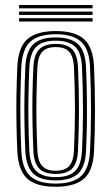

<svg xmlns="http://www.w3.org/2000/svg" viewBox="-20 -730 439 758"><path d="M200 7.4Q121.8 7.4 86.9 -25.4Q52 -58.3 48.4 -133.1Q46.1 -186.2 45.1 -240.2Q44.2 -294.2 44.9 -350.5Q45.7 -406.8 48.4 -466.6Q52.1 -544.7 88.9 -576.1Q125.7 -607.4 200 -607.4Q276.2 -607.4 312 -575.2Q347.8 -543 351.3 -466.2Q354.9 -381.5 355 -296.9Q355.1 -212.3 351.3 -133.1Q347.5 -55 310.7 -23.8Q273.8 7.4 200 7.4ZM200 -5.2Q267.7 -5.2 299.9 -34.6Q332 -63.9 335.4 -134Q339 -207.9 339.3 -291Q339.5 -374.1 335.4 -465.8Q332.3 -536.2 300 -565.5Q267.7 -594.8 200 -594.8Q131.6 -594.8 99.6 -565.3Q67.6 -535.8 64.2 -465.8Q61.5 -404.1 60.6 -348.1Q59.8 -292.2 60.8 -239.5Q61.8 -186.8 64.2 -133.9Q67.3 -64.6 99.3 -34.9Q131.3 -5.2 200 -5.2ZM200 -17.8Q138.3 -17.8 110.7 -45.2Q83 -72.6 80 -134.8Q77.5 -189.3 76.6 -242.1Q75.6 -295 76.5 -349.8Q77.4 -404.6 80 -464.9Q83.1 -529 111.7 -555.6Q140.3 -582.2 200 -582.2Q259.4 -582.2 288.1 -555.8Q316.8 -529.5 319.6 -465.2Q322.1 -408.8 322.9 -354.3Q323.8 -299.8 323.1 -245.4Q322.3 -191 319.6 -134.8Q316.7 -71 288.1 -44.4Q259.4 -17.8 200 -17.8ZM200 -30.7Q252.9 -30.7 277 -55.1Q301 -79.5 303.8 -136Q307.5 -215.3 307.6 -293.5Q307.7 -371.8 303.8 -464Q301.3 -522.6 276.1 -545.9Q250.8 -569.3 200 -569.3Q146.4 -569.3 122.5 -544.6Q98.6 -519.9 95.8 -463.8Q93.4 -407.1 92.4 -353.9Q91.5 -300.7 92.3 -247.1Q93.2 -193.4 95.8 -135.1Q98.6 -78.3 123.2 -54.5Q147.9 -30.7 200 -30.7ZM200 -43.3Q155.2 -43.3 134.5 -64.8Q113.9 -86.3 111.7 -135.3Q109.3 -192.8 108.3 -245.6Q107.3 -298.5 108.1 -351.8Q109 -405.2 111.7 -463.4Q113.9 -514.5 135.1 -535.6Q156.4 -556.7 200 -556.7Q244.7 -556.7 265.3 -535.1Q285.8 -513.6 288 -463.3Q292.1 -369.2 291.8 -290.8Q291.4 -212.5 288 -136.5Q285.7 -86 264.9 -64.6Q244.1 -43.3 200 -43.3ZM200 -55.9Q236.6 -55.9 253.4 -74.8Q270.2 -93.7 272.1 -136.9Q275.7 -217.8 275.9 -293.3Q276.1 -368.9 272.1 -462.7Q270.3 -505.5 253.8 -524.8Q237.3 -544.1 200 -544.1Q163.1 -544.1 146.4 -525Q129.6 -506 127.5 -463.2Q125.1 -404.8 124.1 -352.2Q123.1 -299.5 124 -246.9Q124.9 -194.3 127.5 -135.8Q129.6 -93.6 146.5 -74.8Q163.4 -55.9 200 -55.9ZM55.3 -697.2V-710.3H345.4V-697.2ZM55.3 -645V-658.1H345.4V-645ZM55.3 -671.1V-684.2H345.4V-671.1Z"/></svg>

Font: Big Shoulders Inline Text Thin
Style: Regular
Weight: 100
Designer: Patric King
Foundry: XO Type Co
Version: Version 2.002